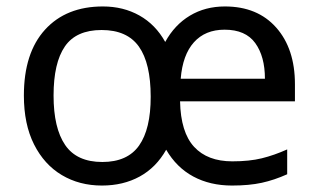

<svg xmlns="http://www.w3.org/2000/svg" viewBox="-20 -565 986 595"><path d="M677 -545Q778 -545 836 -479.5Q894 -414 894 -304V-251H538Q540 -155 581.5 -110Q623 -65 700 -65Q753 -65 791.5 -74.5Q830 -84 870 -102V-25Q830 -7 791 1.5Q752 10 699 10Q631 10 579 -18Q527 -46 495 -101Q464 -46 413 -18Q362 10 296 10Q226 10 171.5 -22.5Q117 -55 85.5 -117.5Q54 -180 54 -269Q54 -401 119.5 -473Q185 -545 299 -545Q362 -545 412 -517Q462 -489 492 -435Q521 -488 568.5 -516.5Q616 -545 677 -545ZM676 -473Q616 -473 581 -434Q546 -395 540 -321H801Q801 -390 771 -431.5Q741 -473 676 -473ZM295 -472Q216 -472 181 -421Q146 -370 146 -269Q146 -168 182 -115.5Q218 -63 297 -63Q375 -63 411 -114Q447 -165 447 -265Q447 -369 410.5 -420.5Q374 -472 295 -472Z"/></svg>

Font: Noto Sans Nushu
Style: Regular
Weight: 400
Designer: Lisa Huang
Foundry: Lisa Huang
Version: Version 1.003; ttfautohint (v1.8.4.7-5d5b)